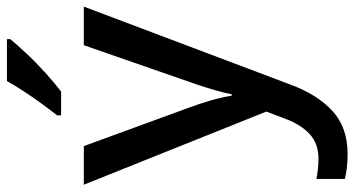

<svg xmlns="http://www.w3.org/2000/svg" viewBox="-260 -546 1046 567"><g transform="rotate(-90 263.5 -263.0)"><path d="M1 -539H115L227 -233Q240 -198 249.5 -165.5Q259 -133 264 -102H268Q273 -128 283.5 -163Q294 -198 307 -234L413 -539H527L296 73Q267 151 218.5 195.5Q170 240 92 240Q67 240 49 237.5Q31 235 18 232V148Q28 150 44 152Q60 154 77 154Q123 154 151 127.5Q179 101 195 58L217 0ZM431 -756Q416 -738 389 -709Q362 -680 331 -652Q300 -624 276 -606H206V-618Q221 -637 240 -663Q259 -689 277 -716.5Q295 -744 307 -766H431Z"/></g></svg>

Font: Noto Sans Gurmukhi UI Medium
Style: Regular
Weight: 500
Designer: Jelle Bosma - Monotype Design Team
Foundry: Monotype Imaging Inc.
Version: Version 2.004; ttfautohint (v1.8.4.7-5d5b)